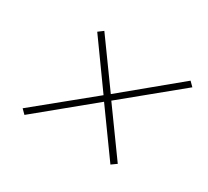

<svg xmlns="http://www.w3.org/2000/svg" viewBox="-89 -640 728 671"><g transform="rotate(30 275.0 -305.0)"><path d="M50 -125 272 -306 142 -487 162 -502 292 -322 510 -502 527 -485 305 -303 435 -123 414 -108 285 -287 67 -108Z"/></g></svg>

Font: IBM Plex Serif ExtLt
Style: Italic
Weight: 200
Italic angle: -14°
Designer: Mike Abbink, Paul van der Laan, Pieter van Rosmalen
Foundry: Bold Monday
Version: Version 3.001